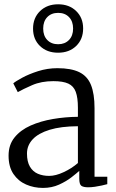

<svg xmlns="http://www.w3.org/2000/svg" viewBox="-20 -888 556 918"><path d="M185.5 10.5Q142 10.5 104.8 -5.8Q67.5 -22 44.2 -56.2Q21 -90.5 21 -144Q21 -196 49.8 -231.2Q78.5 -266.5 126.5 -287.8Q174.5 -309 233.2 -319Q292 -329 352.5 -329.5V-372.5Q352.5 -421 342.2 -448.8Q332 -476.5 306.8 -488.2Q281.5 -500 235 -500Q177.5 -500 133.5 -480.8Q89.5 -461.5 65 -447.5L43.5 -489.5Q53.5 -498.5 85.5 -516Q117.5 -533.5 162.2 -547.8Q207 -562 254.5 -562Q320 -562 359 -543Q398 -524 415 -481.8Q432 -439.5 432 -370.5V-43H493V-7.5Q482 -4.5 466.5 -1Q451 2.5 433.8 5Q416.5 7.5 401.5 7.5Q380 7.5 369.5 0.8Q359 -6 359 -34.5V-71Q347 -60 322 -40.5Q297 -21 262.2 -5.2Q227.5 10.5 185.5 10.5ZM215 -47Q246 -47 284.2 -64.8Q322.5 -82.5 352.5 -108.5V-284.5Q271.5 -284 217.5 -267.5Q163.5 -251 136.2 -221.8Q109 -192.5 109 -154Q109 -115 123 -91.2Q137 -67.5 161 -57.2Q185 -47 215 -47ZM257.5 -636Q204.5 -636 171.2 -668Q138 -700 138 -751Q138 -802.5 171.5 -835Q205 -867.5 258 -867.5Q311 -867.5 344.2 -835.2Q377.5 -803 377.5 -752Q377.5 -700.5 344.2 -668.2Q311 -636 257.5 -636ZM258 -676.5Q290 -676.5 309.8 -696.8Q329.5 -717 329.5 -751.5Q329.5 -786 310 -806.2Q290.5 -826.5 258 -826.5Q225.5 -826.5 206 -806.2Q186.5 -786 186.5 -751.5Q186.5 -717 206 -696.8Q225.5 -676.5 258 -676.5Z"/></svg>

Font: Merriweather 28pt Light
Style: Regular
Weight: 300
Version: Version 2.100